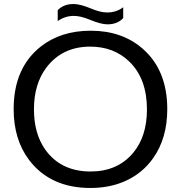

<svg xmlns="http://www.w3.org/2000/svg" viewBox="-20 -894 900 955"><path d="M592.8 -804.2Q564.5 -772.9 514.6 -772.9Q482.4 -772.9 426.8 -795.9Q380.9 -814.9 347.7 -814.9Q303.2 -814.9 267.1 -789.1V-843.3Q296.4 -874 346.2 -874Q378.9 -874 434.1 -851.1Q479.5 -832 512.7 -832Q558.6 -832 592.8 -857.9ZM431.2 -741.2Q584.5 -741.2 686 -654.8Q812 -547.9 812 -351.1Q812 -207 742.2 -107.9Q687 -29.3 596.7 9.3Q521.5 41 430.2 41Q231 41 125.5 -97.2Q47.9 -199.2 47.9 -351.1Q47.9 -556.6 183.6 -663.1Q283.7 -741.2 431.2 -741.2ZM428.7 -662.1Q289.6 -662.1 210.4 -557.6Q148.9 -475.6 148.9 -350.1Q148.9 -229.5 205.1 -149.9Q282.7 -41 430.7 -41Q563.5 -41 641.1 -132.3Q710.9 -214.8 710.9 -349.6Q710.9 -502.4 623.5 -587.4Q546.4 -662.1 428.7 -662.1Z"/></svg>

Font: FORM UDPGothic
Style: Regular
Weight: 400
Foundry: Pronama LLC
Version: Version 1.05101